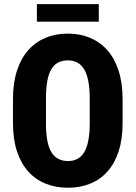

<svg xmlns="http://www.w3.org/2000/svg" viewBox="-20 -880 644 910"><path d="M561 -409.7V-296.4Q561 -220.7 542.5 -163.3Q523.9 -106 489.5 -67.4Q455.1 -28.8 407.5 -9.5Q359.9 9.8 302.2 9.8Q244.1 9.8 196.3 -9.5Q148.4 -28.8 113.8 -67.4Q79.1 -106 60.3 -163.3Q41.5 -220.7 41.5 -296.4V-409.7Q41.5 -486.3 60.3 -544.7Q79.1 -603 113.5 -641.8Q147.9 -680.7 195.6 -700.7Q243.2 -720.7 301.3 -720.7Q359.4 -720.7 407 -700.7Q454.6 -680.7 489 -641.8Q523.4 -603 542.2 -544.7Q561 -486.3 561 -409.7ZM405.3 -296.4V-410.6Q405.3 -460 398.7 -494.6Q392.1 -529.3 378.9 -551.3Q365.7 -573.2 346.4 -583.5Q327.1 -593.8 301.3 -593.8Q274.9 -593.8 255.4 -583.5Q235.8 -573.2 222.9 -551.3Q210 -529.3 203.9 -494.6Q197.8 -460 197.8 -410.6V-296.4Q197.8 -248.5 204.1 -214.4Q210.4 -180.2 223.6 -158.7Q236.8 -137.2 256.3 -127Q275.9 -116.7 302.2 -116.7Q327.6 -116.7 346.9 -127Q366.2 -137.2 379.2 -158.7Q392.1 -180.2 398.7 -214.4Q405.3 -248.5 405.3 -296.4ZM448.2 -860.4V-777.3H154.8V-860.4Z"/></svg>

Font: Roboto Condensed ExtraBold
Style: Regular
Weight: 800
Designer: Christian Robertson
Foundry: Google
Version: Version 3.008; 2023